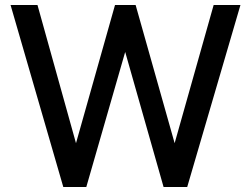

<svg xmlns="http://www.w3.org/2000/svg" viewBox="-20 -743 998 763"><path d="M231.5 0 22 -723H129L282 -174L437 -723H519L674 -174L829 -723H935.5L724 0H630L477.5 -536.5L323 0Z"/></svg>

Font: Public Sans Thin Medium
Style: Regular
Weight: 500
Version: Version 2.001